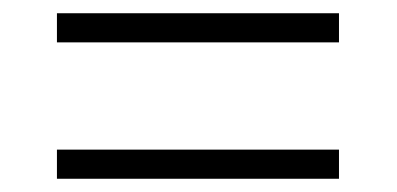

<svg xmlns="http://www.w3.org/2000/svg" viewBox="-20 -502 599 290"><path d="M66 -438V-482H492V-438ZM66 -232V-276H492V-232Z"/></svg>

Font: Noto Serif Hentaigana Light
Style: Regular
Weight: 300
Designer: Kazuhiro Yamada
Foundry: nipponia
Version: Version 1.000; ttfautohint (v1.8.4.7-5d5b)